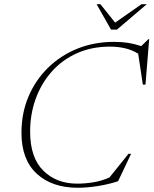

<svg xmlns="http://www.w3.org/2000/svg" viewBox="-20 -878 726 908"><path d="M538.5 -21Q495 -6.5 442.8 1.8Q390.5 10 348.5 10Q226 10 153.8 -56.5Q81.5 -123 81.5 -250Q81.5 -342.5 114.5 -420.8Q147.5 -499 206.8 -557.2Q266 -615.5 345.8 -647.8Q425.5 -680 519.5 -680Q556.5 -680 586.5 -675.2Q616.5 -670.5 648 -660L682 -693H685.5L668 -478H655.5L633.5 -624Q603.5 -642.5 570 -650Q536.5 -657.5 499.5 -657.5Q413.5 -657.5 343.8 -626.2Q274 -595 224.8 -539.5Q175.5 -484 149 -411.2Q122.5 -338.5 122.5 -255.5Q122.5 -132.5 184.8 -71Q247 -9.5 345 -9.5Q382 -9.5 422 -16Q462 -22.5 498 -39L587.5 -150.5H600ZM674 -858 533 -738H505L437 -858H455L524.5 -771L649 -858Z"/></svg>

Font: Newsreader Text ExtraLight
Style: Italic
Weight: 275
Italic angle: -17°
Designer: Hugues Gentile
Foundry: Production Type
Version: Version 1.001